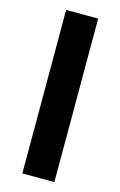

<svg xmlns="http://www.w3.org/2000/svg" viewBox="-118 -877 540 862"><g transform="rotate(15 152.5 -446.0)"><path d="M227 -66V-826H78V-66Z"/></g></svg>

Font: Noto Sans Malayalam UI
Style: Bold
Weight: 700
Designer: Jelle Bosma - Monotype Design Team
Foundry: Monotype Imaging Inc.
Version: Version 2.104